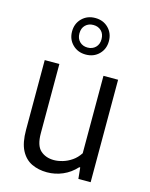

<svg xmlns="http://www.w3.org/2000/svg" viewBox="-122 -896 767 982"><g transform="rotate(15 261.0 -405.0)"><path d="M223.5 9Q178 9 142 -8.2Q106 -25.5 85.2 -65.2Q64.5 -105 64.5 -173V-542.5H142V-176.5Q142 -111 170 -85.8Q198 -60.5 242 -60.5Q263 -60.5 287.8 -67.8Q312.5 -75 335.5 -90.8Q358.5 -106.5 375.5 -132.5V-542.5H453V0H388L382 -59H377Q346 -25 306.2 -8Q266.5 9 223.5 9ZM259 -624Q217 -624 189.2 -651.5Q161.5 -679 161.5 -720.5Q161.5 -762.5 189.2 -790Q217 -817.5 259 -817.5Q301.5 -817.5 329 -790Q356.5 -762.5 356.5 -720.5Q356.5 -679 329 -651.5Q301.5 -624 259 -624ZM259 -661Q284.5 -661 301 -677.2Q317.5 -693.5 317.5 -720.5Q317.5 -748.5 301 -764.5Q284.5 -780.5 259 -780.5Q233.5 -780.5 217 -764.5Q200.5 -748.5 200.5 -720.5Q200.5 -693.5 217 -677.2Q233.5 -661 259 -661Z"/></g></svg>

Font: Encode Sans SemiCondensed
Style: Regular
Weight: 400
Width: 4
Designer: Multiple Designers
Foundry: Impallari Type
Version: Version 3.002